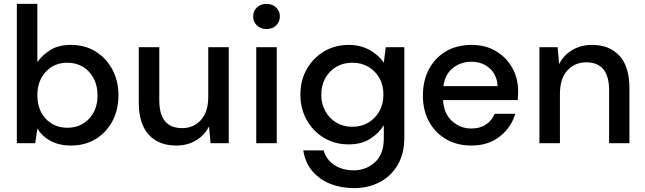

<svg xmlns="http://www.w3.org/2000/svg" viewBox="-20 -740 3330 992"><path d="M346 12Q288 12 243.5 -11Q199 -34 173 -76L162 0H67V-720H173V-419Q197 -454 239 -481Q281 -508 347 -508Q419 -508 474 -474Q529 -440 560.5 -381Q592 -322 592 -247Q592 -172 560.5 -113.5Q529 -55 474 -21.5Q419 12 346 12ZM328 -80Q396 -80 440 -126.5Q484 -173 484 -248Q484 -297 464 -335Q444 -373 409 -394.5Q374 -416 328 -416Q260 -416 216.5 -369Q173 -322 173 -248Q173 -173 216.5 -126.5Q260 -80 328 -80Z M890 12Q800 12 748.5 -44Q697 -100 697 -211V-496H803V-222Q803 -78 921 -78Q980 -78 1018 -120Q1056 -162 1056 -240V-496H1162V0H1068L1060 -87Q1037 -41 992.5 -14.5Q948 12 890 12Z M1357 -590Q1327 -590 1307.5 -608.5Q1288 -627 1288 -655Q1288 -683 1307.5 -701.5Q1327 -720 1357 -720Q1387 -720 1406.5 -701.5Q1426 -683 1426 -655Q1426 -627 1406.5 -608.5Q1387 -590 1357 -590ZM1304 0V-496H1410V0Z M1808 232Q1744 232 1688.5 210.5Q1633 189 1595 145.5Q1557 102 1547 37H1652Q1665 84 1706.5 112Q1748 140 1807 140Q1871 140 1917 98.5Q1963 57 1963 -26V-93Q1940 -54 1894.5 -24Q1849 6 1781 6Q1711 6 1654.5 -27.5Q1598 -61 1565 -119.5Q1532 -178 1532 -251Q1532 -325 1565 -383Q1598 -441 1654.5 -474.5Q1711 -508 1782 -508Q1843 -508 1890 -481.5Q1937 -455 1963 -416L1973 -496H2069V-30Q2069 54 2034.5 112.5Q2000 171 1941 201.5Q1882 232 1808 232ZM1800 -85Q1847 -85 1883 -106.5Q1919 -128 1940 -165.5Q1961 -203 1961 -251Q1961 -300 1940 -337Q1919 -374 1883 -395Q1847 -416 1800 -416Q1754 -416 1718 -395Q1682 -374 1661 -337Q1640 -300 1640 -251Q1640 -203 1661 -165.5Q1682 -128 1718 -106.5Q1754 -85 1800 -85Z M2415 12Q2342 12 2285.5 -20.5Q2229 -53 2197 -111Q2165 -169 2165 -246Q2165 -324 2196.5 -383Q2228 -442 2284.5 -475Q2341 -508 2416 -508Q2489 -508 2543 -475.5Q2597 -443 2627 -389Q2657 -335 2657 -270Q2657 -260 2656.5 -248.5Q2656 -237 2655 -223H2269Q2274 -151 2316.5 -113.5Q2359 -76 2415 -76Q2460 -76 2490.5 -96.5Q2521 -117 2536 -152H2642Q2622 -82 2562.5 -35Q2503 12 2415 12ZM2415 -421Q2362 -421 2321 -389.5Q2280 -358 2271 -295H2551Q2548 -353 2510 -387Q2472 -421 2415 -421Z M2767 0V-496H2861L2869 -409Q2892 -455 2936.5 -481.5Q2981 -508 3039 -508Q3129 -508 3180.5 -452Q3232 -396 3232 -285V0H3127V-274Q3127 -418 3009 -418Q2950 -418 2911.5 -376Q2873 -334 2873 -256V0Z"/></svg>

Font: Ultramarine Medium
Style: Regular
Weight: 500
Designer: Colophon Foundry, Jonny Pinhorn
Foundry: Colophon Foundry
Version: Version 1.200; ttfautohint (v1.8.3)